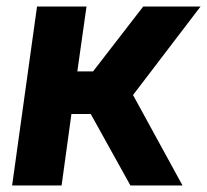

<svg xmlns="http://www.w3.org/2000/svg" viewBox="-20 -566 632 586"><path d="M378 0H537L386 -276L592 -546H417L264 -348H216L244 -546H93L17 0H168L198 -218H257Z"/></svg>

Font: Mluvka ExtraBold
Style: Italic
Weight: 800
Italic angle: -8°
Designer: Modified by Jiří Krblich, Original typeface by Gumpita Rahayu
Foundry: Gumpita Rahayu & Jiří Krblich
Version: Version 2.000;Glyphs 3.1.1 (3134)